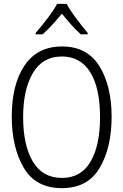

<svg xmlns="http://www.w3.org/2000/svg" viewBox="-20 -966 640 996"><path d="M201 -788Q226 -810 252 -838.5Q278 -867 301 -895Q323 -868 348 -839.5Q373 -811 399 -788H435V-795Q404 -832 373 -873.5Q342 -915 326 -946H276Q260 -915 228 -873Q196 -831 165 -795V-788ZM559 -360Q559 -521 495.5 -623Q432 -725 302 -725Q174 -725 107.5 -626.5Q41 -528 41 -361Q41 -202 103 -96Q165 10 301 10Q435 10 497 -95Q559 -200 559 -360ZM100 -358Q100 -501 150.5 -587Q201 -673 301 -673Q397 -673 448 -591.5Q499 -510 499 -358Q499 -211 449.5 -127Q400 -43 302 -43Q200 -43 150 -128.5Q100 -214 100 -358Z"/></svg>

Font: Noto Sans Mono UI Light
Style: Regular
Weight: 300
Designer: Monotype Design team
Foundry: Monotype Imaging Inc.
Version: 1.000